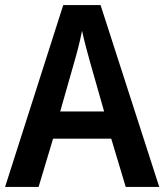

<svg xmlns="http://www.w3.org/2000/svg" viewBox="-20 -736 647 756"><path d="M475 0H607L376 -716H229L0 0H132L189 -190H418ZM335 -490 390 -297H217L272 -490C281 -520 296 -577 303 -615C310 -581 326 -522 335 -490Z"/></svg>

Font: Noto Sans Devanagari UI SemiCondensed SemiBold
Style: Regular
Weight: 600
Width: 4
Designer: Jelle Bosma - Monotype Design Team
Foundry: Monotype Imaging Inc.
Version: Version 2.004